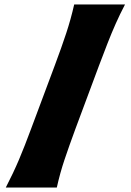

<svg xmlns="http://www.w3.org/2000/svg" viewBox="-20 -838 584 858"><path d="M5.9 0Q39.1 -64 64.5 -123.8Q89.8 -183.6 118.7 -261.7L225.1 -546.4Q255.4 -627.4 275.9 -689.5Q296.4 -751.5 311.5 -817.9H538.6Q515.6 -773.9 497.1 -732.2Q478.5 -690.4 460.7 -644.8Q442.9 -599.1 421.9 -543.5L316.9 -261.7Q288.1 -183.6 268.1 -123.8Q248 -64 233.9 0Z"/></svg>

Font: Pinar DS4-ExtraBold
Style: Regular
Weight: 800
Designer: Amin Abedi
Version: Version 2.000